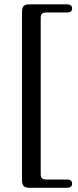

<svg xmlns="http://www.w3.org/2000/svg" viewBox="-20 -760 367 908"><path d="M172.5 -676.5V65Q172.5 77.5 179 83.2Q185.5 89 199 89H297.5Q321 89 321 109Q321 117.5 315 122.8Q309 128 297.5 128H117.5Q99.5 128 91.8 119.5Q84 111 84 93.5V-705Q84 -723 91.8 -731.2Q99.5 -739.5 117.5 -739.5H297.5Q309 -739.5 315 -734.5Q321 -729.5 321 -720.5Q321 -701 297.5 -701H199Q185.5 -701 179 -695.2Q172.5 -689.5 172.5 -676.5Z"/></svg>

Font: Fraunces 10pt
Style: Regular
Weight: 400
Version: Version 1.000;[b76b70a41]